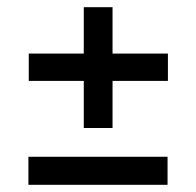

<svg xmlns="http://www.w3.org/2000/svg" viewBox="-20 -611 546 534"><path d="M213 -255V-591H293V-255ZM60 -386V-462H447V-386ZM59 -97V-175H446V-97Z"/></svg>

Font: Bricolage Grotesque 28pt
Style: Regular
Weight: 400
Version: Version 1.001;gftools[0.9.33.dev8+g029e19f]